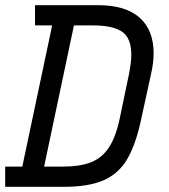

<svg xmlns="http://www.w3.org/2000/svg" viewBox="-20 -720 652 740"><path d="M0 0V-78H66L181 -622H115V-700H358Q464 -700 518 -652Q572 -604 572 -515Q572 -496 569.5 -476Q567 -456 562 -434L524 -260Q504 -165 471 -108Q438 -51 380 -25.5Q322 0 227 0ZM150 -78H226Q288 -78 330.5 -94.5Q373 -111 400 -152Q427 -193 442 -266L477 -434Q482 -460 484 -477Q486 -494 486 -510Q486 -574 450 -598Q414 -622 341 -622H265Z"/></svg>

Font: Space Mono
Style: Italic
Weight: 400
Italic angle: -12°
Monospace: yes
Designer: Colophon Foundry + Benjamin Critton
Foundry: Colophon Foundry & Benjamin Critton
Version: Version 1.003; ttfautohint (v1.8.4.7-5d5b)